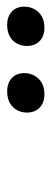

<svg xmlns="http://www.w3.org/2000/svg" viewBox="186 -900 149 562"><g transform="rotate(-90 261.0 -619.5)"><path d="M265.5 -564.5Q241 -564.5 226.5 -578.5Q212 -592.5 212 -615.5Q212 -631.5 219.2 -644.8Q226.5 -658 240.2 -665.8Q254 -673.5 274 -673.5Q298.5 -673.5 313 -660Q327.5 -646.5 327.5 -623.5Q327.5 -607.5 320.2 -594Q313 -580.5 299.5 -572.5Q286 -564.5 265.5 -564.5ZM460 -564.5Q435.5 -564.5 421.2 -578.5Q407 -592.5 407 -615.5Q407 -631.5 414 -644.8Q421 -658 434.8 -665.8Q448.5 -673.5 468.5 -673.5Q493 -673.5 507.5 -660Q522 -646.5 522 -623.5Q522 -607.5 514.8 -594Q507.5 -580.5 494 -572.5Q480.5 -564.5 460 -564.5Z"/></g></svg>

Font: Newsreader 12pt
Style: Italic
Weight: 400
Italic angle: -17°
Version: Version 1.003